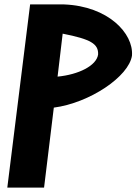

<svg xmlns="http://www.w3.org/2000/svg" viewBox="-20 -847 616 867"><path d="M263 -695C390 -670 425 -649 423 -601C416 -550 334 -510 240 -501ZM13 0H179L223 -361C384 -382 562 -501 576 -596V-597C583 -696 469 -819 270 -827H116Z"/></svg>

Font: Ny Stormning
Style: SvKr
Weight: 900
Designer: Robert Jablonski, Mew Too
Foundry: Cannot Into Space Fonts
Version: Version 0.90